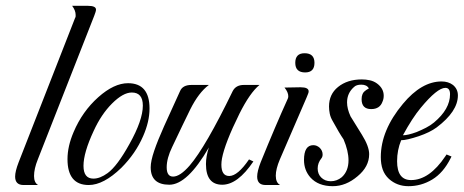

<svg xmlns="http://www.w3.org/2000/svg" viewBox="-20 -636 1594 660"><path d="M61 0Q32 0 32 -29Q32 -47 44 -78L238 -574Q240 -577 240 -580Q240 -583 240 -585Q240 -600 228 -616H282Q310 -616 310 -603Q310 -597 304 -582L110 -88Q97 -56 97 -31Q97 -8 111 0Z M285 0Q212 0 212 -89Q212 -133 233 -182Q263 -253 318 -302Q372 -350 420 -350Q494 -350 494 -263Q494 -218 472 -168Q446 -108 397 -59Q336 0 285 0ZM301 -22Q324 -22 350 -41Q383 -65 425 -141Q471 -223 471 -273Q471 -318 433 -318Q403 -318 365 -280Q328 -243 302 -186Q267 -111 267 -66Q267 -22 301 -22Z M562 -1Q498 -1 498 -61Q498 -82 510 -117.5Q522 -153 544 -202L599 -323Q608 -344 638 -344H698Q663 -318 634 -260Q623 -238 607.5 -205.5Q592 -173 572 -131Q553 -92 553 -61Q553 -29 575 -29Q599 -29 632 -67Q687 -131 780 -323Q791 -344 818 -344H872Q839 -317 803 -245Q753 -144 743 -91Q742 -85 741.5 -80Q741 -75 741 -70Q741 -31 768 -31Q797 -31 836 -88L851 -81Q797 -1 744 -1Q688 -1 688 -72Q688 -99 698 -129Q624 -1 562 -1Z M1029 -387Q995 -387 995 -420Q995 -453 1027 -453Q1061 -453 1061 -420Q1061 -387 1029 -387ZM893 0Q864 0 864 -29Q864 -47 876 -78Q902 -142 925 -196Q948 -250 968 -294Q971 -299 971 -305Q971 -319 958 -335L1013 -336Q1041 -336 1041 -322Q1041 -318 1039 -313.5Q1037 -309 1034 -301L942 -88Q928 -55 928 -32Q928 -8 943 0Z M1124 4Q1074 4 1047 -26Q1025 -51 1025 -86Q1025 -137 1057 -137Q1069 -137 1079 -128Q1089 -118 1089 -105Q1089 -97 1085 -92Q1072 -76 1072 -57Q1072 -38 1084 -26Q1097 -13 1117 -13Q1138 -13 1155 -27Q1178 -48 1178 -85Q1178 -117 1161 -157Q1154 -167 1144.5 -183Q1135 -199 1123 -221Q1116 -233 1113.5 -245.5Q1111 -258 1111 -270Q1111 -312 1142 -337Q1174 -363 1224 -363Q1238 -363 1251.5 -360Q1265 -357 1276 -349Q1299 -332 1299 -307Q1299 -296 1295 -287Q1286 -261 1256 -261Q1223 -261 1223 -295Q1223 -305 1226 -312Q1229 -322 1248 -332Q1241 -345 1222 -345Q1205 -345 1197 -337Q1173 -316 1173 -284Q1173 -262 1185 -236Q1187 -232 1224 -173Q1249 -133 1249 -106Q1249 -63 1209 -30Q1169 4 1124 4Z M1384 4Q1345 4 1317 -21Q1302 -35 1295.5 -53.5Q1289 -72 1289 -96Q1289 -188 1365 -279Q1429 -356 1498 -356Q1521 -356 1537 -344Q1554 -330 1554 -308Q1554 -253 1481 -198Q1458 -181 1420 -168Q1378 -154 1359 -154Q1345 -120 1345 -82Q1345 -17 1393 -17Q1456 -17 1511 -99L1515 -105L1532 -98L1529 -92Q1504 -42 1466 -19Q1428 4 1384 4ZM1365 -171Q1382 -171 1412 -182Q1429 -189 1444.5 -197Q1460 -205 1472 -215Q1527 -261 1527 -312Q1527 -334 1511 -334Q1483 -334 1426 -265Q1397 -230 1365 -171Z"/></svg>

Font: Carattere
Style: Regular
Weight: 400
Designer: Robert E. Leuschke
Foundry: Robert E. Leuschke
Version: Version 1.010; ttfautohint (v1.8.3)